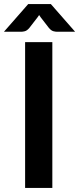

<svg xmlns="http://www.w3.org/2000/svg" viewBox="-44 -932 393 952"><path d="M215.5 0H80.5V-723H215.5ZM328.5 -774.5H239Q231.5 -774.5 220.8 -777.2Q210 -780 198.5 -793.5L157.5 -846.5Q152.5 -853.5 150 -857.5Q147.5 -853.5 142.5 -846.5L101.5 -793.5Q90 -780 79.2 -777.2Q68.5 -774.5 61 -774.5H-24.5L96 -912H208Z"/></svg>

Font: Lato
Style: Bold
Weight: 700
Designer: Lukasz Dziedzic with Adam Twardoch and Botio Nikoltchev
Foundry: tyPoland Lukasz Dziedzic
Version: Version 2.010; 2014-09-01; http://www.latofonts.com/; ttfaut